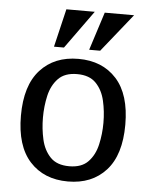

<svg xmlns="http://www.w3.org/2000/svg" viewBox="-52 -760 640 815"><g transform="rotate(5 267.5 -352.0)"><path d="M267.6 11.7Q165.5 11.7 105.2 -54.4Q44.9 -120.6 44.9 -249.5Q44.9 -378.4 105.2 -444.6Q165.5 -510.7 267.6 -510.7Q369.6 -510.7 429.7 -444.6Q489.7 -378.4 489.7 -249.5Q489.7 -120.6 429.7 -54.4Q369.6 11.7 267.6 11.7ZM267.6 -53.2Q320.3 -53.2 348.1 -82.3Q376 -111.3 386.2 -156.5Q396.5 -201.7 396.5 -249.5Q396.5 -297.9 386.2 -342.8Q376 -387.7 348.1 -416.7Q320.3 -445.8 267.6 -445.8Q214.8 -445.8 187 -416.7Q159.2 -387.7 148.9 -342.8Q138.7 -297.9 138.7 -249.5Q138.7 -201.7 148.9 -156.5Q159.2 -111.3 187 -82.3Q214.8 -53.2 267.6 -53.2ZM309.1 -553.2 361.3 -715.8H486.3L356 -553.2ZM159.2 -553.2 197.8 -715.8H318.8L201.7 -553.2Z"/></g></svg>

Font: Pontano Sans Medium
Style: Regular
Weight: 500
Designer: Vernon Adams
Foundry: Vernon Adams
Version: Version 2.001